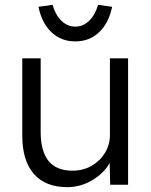

<svg xmlns="http://www.w3.org/2000/svg" viewBox="-20 -763 622 793"><path d="M258 10Q168 10 120 -44.5Q72 -99 72 -203V-522H148V-218Q148 -58 279 -58Q323 -58 358 -78Q393 -98 413.5 -131.5Q434 -165 434 -205V-522H509V0H435L433 -90Q409 -47 360.5 -18.5Q312 10 258 10ZM291 -592Q232 -592 192 -630.5Q152 -669 139 -735L197 -743Q209 -701 234 -677Q259 -653 291 -653Q323 -653 348 -677Q373 -701 385 -743L443 -735Q430 -669 390 -630.5Q350 -592 291 -592Z"/></svg>

Font: Lexend Light
Style: Regular
Weight: 300
Designer: Bonnie Shaver-Troup, Thomas Jockin
Foundry: Lexend
Version: Version 1.007; ttfautohint (v1.8.3)